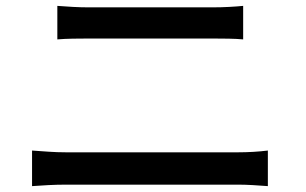

<svg xmlns="http://www.w3.org/2000/svg" viewBox="-20 -683 1040 653"><path d="M175 -663Q200 -661 228 -659.5Q256 -658 281 -658Q303 -658 347.5 -658Q392 -658 446 -658Q500 -658 553 -658Q606 -658 646.5 -658Q687 -658 703 -658Q732 -658 759.5 -659.5Q787 -661 807 -663V-549Q786 -551 757.5 -551.5Q729 -552 703 -552Q690 -552 658 -552Q626 -552 582.5 -552Q539 -552 492.5 -552Q446 -552 402.5 -552Q359 -552 327 -552Q295 -552 282 -552Q255 -552 227 -551.5Q199 -551 175 -549ZM89 -171Q117 -169 146 -167Q175 -165 203 -165Q218 -165 263 -165Q308 -165 369.5 -165Q431 -165 498 -165Q565 -165 626.5 -165Q688 -165 732 -165Q776 -165 791 -165Q815 -165 841 -166.5Q867 -168 891 -171V-50Q866 -52 839 -53.5Q812 -55 791 -55Q776 -55 732 -55Q688 -55 626.5 -55Q565 -55 498 -55Q431 -55 369.5 -55Q308 -55 263 -55Q218 -55 203 -55Q175 -55 145.5 -53.5Q116 -52 89 -50Z"/></svg>

Font: Source Han Sans Medium
Style: Regular
Weight: 500
Designer: Ryoko NISHIZUKA Ë•øÂ°öÊ∂ºÂ≠ê (kana, bopomofo & ideographs); Paul D. Hunt (Latin, Greek & Cyrillic); Sandoll Communicatio
Foundry: Adobe
Version: Version 2.004;hotconv 1.0.118;makeotfexe 2.5.65603